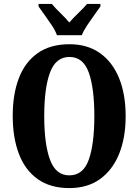

<svg xmlns="http://www.w3.org/2000/svg" viewBox="-20 -951 707 981"><path d="M334 10Q237 10 172.5 -36Q108 -82 76.5 -165Q45 -248 45 -359Q45 -470 76.5 -552Q108 -634 172.5 -679.5Q237 -725 335 -725Q427 -725 491 -679.5Q555 -634 588.5 -551.5Q622 -469 622 -358Q622 -247 588.5 -164.5Q555 -82 491 -36Q427 10 334 10ZM334 -55Q405 -55 433.5 -135Q462 -215 462 -358Q462 -501 433.5 -580.5Q405 -660 335 -660Q265 -660 235.5 -580.5Q206 -501 206 -358Q206 -215 235.5 -135Q265 -55 334 -55ZM271 -771Q263 -794 245.5 -820.5Q228 -847 209 -873Q190 -899 177 -918V-931H245Q260 -912 288 -885Q316 -858 334 -836Q353 -858 381 -885Q409 -912 425 -931H493V-918Q480 -899 461 -873Q442 -847 424.5 -820.5Q407 -794 398 -771Z"/></svg>

Font: Noto Serif ExtraCondensed ExtraBold
Style: Regular
Weight: 800
Width: 2
Designer: Monotype Design Team
Foundry: Monotype Imaging Inc.
Version: Version 2.013; ttfautohint (v1.8.4.7-5d5b)